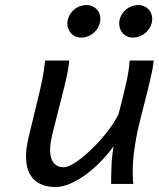

<svg xmlns="http://www.w3.org/2000/svg" viewBox="-20 -728 628 760"><path d="M419.9 0Q419.9 -36.1 421.4 -72.5Q422.9 -108.9 429.7 -148.9Q404.8 -114.7 375.5 -85.2Q346.2 -55.7 315.9 -34.2Q285.6 -12.7 255.9 -0.2Q226.1 12.2 200.2 12.2Q144 12.2 113.5 -18.3Q83 -48.8 83 -109.9Q83 -128.4 86.2 -148.7Q89.4 -168.9 95.2 -192.9L129.4 -334.5Q134.8 -356.9 139.2 -375.7Q143.6 -394.5 147.2 -412.4Q150.9 -430.2 153.6 -448.5Q156.2 -466.8 158.7 -488.3H253.9Q252 -460.9 244.4 -426.5Q236.8 -392.1 224.1 -342.8Q205.1 -268.6 191.7 -215.1Q178.2 -161.6 178.2 -136.7Q178.2 -100.1 192.9 -83Q207.5 -65.9 231.9 -65.9Q243.7 -65.9 261.5 -75Q279.3 -84 299.6 -99.9Q319.8 -115.7 341.6 -136.5Q363.3 -157.2 383.3 -180.4Q403.3 -203.6 420.7 -228.3Q438 -252.9 449.2 -275.9Q458.5 -313 466.1 -342.8Q473.6 -372.6 479.2 -397.7Q484.9 -422.9 488.3 -444.8Q491.7 -466.8 493.2 -488.3H588.4Q586.9 -469.2 581.1 -441.2Q575.2 -413.1 566.7 -378.7Q558.1 -344.2 547.9 -304.7Q537.6 -265.1 527.3 -222.2Q517.6 -180.2 511.5 -134Q505.4 -87.9 505.4 -48.8Q505.4 -34.7 505.9 -22.7Q506.3 -10.7 507.8 0ZM377.4 -653.3Q377.4 -638.7 371.3 -625.2Q365.2 -611.8 354.7 -601.6Q344.2 -591.3 330.3 -585.2Q316.4 -579.1 300.8 -579.1Q289.1 -579.1 279.1 -583.5Q269 -587.9 262 -595.5Q254.9 -603 250.7 -613Q246.6 -623 246.6 -634.3Q246.6 -647.5 252 -660.6Q257.3 -673.8 267.3 -684.3Q277.3 -694.8 291.5 -701.4Q305.7 -708 323.2 -708Q335 -708 345 -703.6Q355 -699.2 362.3 -691.9Q369.6 -684.6 373.5 -674.6Q377.4 -664.6 377.4 -653.3ZM582.5 -653.3Q582.5 -638.7 576.4 -625.2Q570.3 -611.8 559.8 -601.6Q549.3 -591.3 535.4 -585.2Q521.5 -579.1 505.9 -579.1Q494.1 -579.1 484.1 -583.5Q474.1 -587.9 467 -595.5Q460 -603 455.8 -613Q451.7 -623 451.7 -634.3Q451.7 -647.5 457 -660.6Q462.4 -673.8 472.4 -684.3Q482.4 -694.8 496.6 -701.4Q510.7 -708 528.3 -708Q540 -708 550 -703.6Q560.1 -699.2 567.4 -691.9Q574.7 -684.6 578.6 -674.6Q582.5 -664.6 582.5 -653.3Z"/></svg>

Font: Andika New Basic
Style: Italic
Weight: 400
Italic angle: -14°
Designer: Victor Gaultney, Annie Olsen, Julie Remington, Don Collingsworth, Eric Hays
Foundry: SIL International
Version: Version 5.500